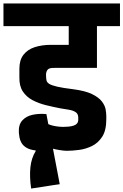

<svg xmlns="http://www.w3.org/2000/svg" viewBox="-56 -861 713 1109"><path d="M124 228Q114 161 119.5 106.5Q125 52 150 12V8Q116 4 96.5 -8Q77 -20 68 -36Q59 -52 56.5 -67.5Q54 -83 53 -94Q50 -140 72.5 -165Q95 -190 132.5 -198Q170 -206 212 -202L223 -144Q236 -138 252.5 -134.5Q269 -131 284 -129.5Q299 -128 306 -128Q323 -128 339 -129.5Q355 -131 368 -135Q381 -139 388.5 -147.5Q396 -156 396 -170V-184Q395 -205 379 -214.5Q363 -224 340 -227.5Q317 -231 294 -235Q252 -243 209.5 -253.5Q167 -264 132 -282.5Q97 -301 76 -332.5Q55 -364 56 -414V-464Q56 -514 79.5 -544.5Q103 -575 144.5 -588.5Q186 -602 238 -602H341V-710H-36V-841H637V-710H504V-469H268Q256 -469 246 -468.5Q236 -468 228.5 -465Q221 -462 216.5 -455Q212 -448 210 -436V-425Q210 -409 212.5 -397Q215 -385 228.5 -376.5Q242 -368 274 -360.5Q306 -353 364 -346Q435 -337 474.5 -318Q514 -299 532 -275.5Q550 -252 554 -229.5Q558 -207 558 -190V-172Q558 -108 534.5 -71.5Q511 -35 475 -17.5Q439 0 400 5Q361 10 330 10Q314 10 289.5 6Q265 2 250 -2Q260 49 269.5 100Q279 151 289 203Q268 206 247.5 209Q227 212 206.5 215.5Q186 219 165.5 222Q145 225 124 228Z"/></svg>

Font: Matangi Black
Style: Regular
Weight: 900
Designer: Prashant Pant
Foundry: The Graphic Ant
Version: Version 3.002